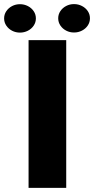

<svg xmlns="http://www.w3.org/2000/svg" viewBox="-75 -904 453 924"><path d="M0 0ZM62.5 0V-710.9H243.7V0ZM357.9 -815.9Q357.9 -796.9 347.4 -781.2Q336.9 -765.6 319.3 -756.6Q301.8 -747.6 281.2 -747.6Q260.7 -747.6 243.4 -756.6Q226.1 -765.6 215.6 -781.2Q205.1 -796.9 205.1 -815.9Q205.1 -835 215.6 -850.6Q226.1 -866.2 243.4 -875.2Q260.7 -884.3 281.2 -884.3Q301.8 -884.3 319.3 -875.2Q336.9 -866.2 347.4 -850.6Q357.9 -835 357.9 -815.9ZM97.7 -815.4Q97.7 -796.4 87.2 -780.8Q76.7 -765.1 59.1 -756.1Q41.5 -747.1 21 -747.1Q0.5 -747.1 -16.8 -756.1Q-34.2 -765.1 -44.7 -780.8Q-55.2 -796.4 -55.2 -815.4Q-55.2 -834.5 -44.7 -850.1Q-34.2 -865.7 -16.8 -874.8Q0.5 -883.8 21 -883.8Q41.5 -883.8 59.1 -874.8Q76.7 -865.7 87.2 -850.1Q97.7 -834.5 97.7 -815.4Z"/></svg>

Font: Heebo Black
Style: Regular
Weight: 900
Designer: Oded Ezer
Foundry: Meir Sadan
Version: Version 2.001; ttfautohint (v1.5.14-ce02) -l 8 -r 50 -G 200 